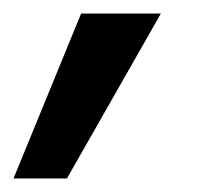

<svg xmlns="http://www.w3.org/2000/svg" viewBox="-70 -147 314 284"><path d="M-50 117 50 -127H168L29 117Z"/></svg>

Font: DM Sans 20pt SemiBold
Style: Italic
Weight: 600
Italic angle: -10°
Version: Version 4.004;gftools[0.9.30]